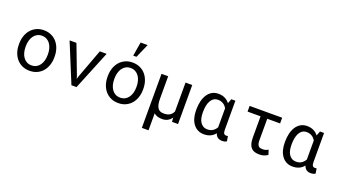

<svg xmlns="http://www.w3.org/2000/svg" viewBox="-73 -1525 4346 2442"><g transform="rotate(20 2100.5 -304.5)"><path d="M59.6 -269Q59.6 -326.2 76.2 -375.2Q92.8 -424.3 123.8 -460.4Q154.8 -496.6 199.2 -517.3Q243.7 -538.1 299.3 -538.1Q355.5 -538.1 400.1 -517.3Q444.8 -496.6 475.8 -460.4Q506.8 -424.3 523.4 -375.2Q540 -326.2 540 -269V-258.3Q540 -201.2 523.4 -152.3Q506.8 -103.5 475.8 -67.4Q444.8 -31.2 400.4 -10.7Q356 9.8 300.3 9.8Q244.1 9.8 199.5 -10.7Q154.8 -31.2 123.8 -67.4Q92.8 -103.5 76.2 -152.3Q59.6 -201.2 59.6 -258.3ZM149.9 -258.3Q149.9 -219.2 159.2 -183.8Q168.5 -148.4 187.3 -121.6Q206.1 -94.7 234.4 -79.1Q262.7 -63.5 300.3 -63.5Q337.4 -63.5 365.5 -79.1Q393.6 -94.7 412.4 -121.6Q431.2 -148.4 440.4 -183.8Q449.7 -219.2 449.7 -258.3V-269Q449.7 -307.6 440.2 -343Q430.7 -378.4 411.9 -405.3Q393.1 -432.1 365 -448Q336.9 -463.9 299.3 -463.9Q261.7 -463.9 233.9 -448Q206.1 -432.1 187.3 -405.3Q168.5 -378.4 159.2 -343Q149.9 -307.6 149.9 -269Z M892.1 -129.9 900.4 -97.2 909.2 -129.9 1057.1 -528.3H1149.4L934.1 0H865.2L647.9 -528.3H740.7Z M1259.8 -269Q1259.8 -326.2 1276.4 -375.2Q1293 -424.3 1324 -460.4Q1355 -496.6 1399.4 -517.3Q1443.8 -538.1 1499.5 -538.1Q1555.7 -538.1 1600.3 -517.3Q1645 -496.6 1676 -460.4Q1707 -424.3 1723.6 -375.2Q1740.2 -326.2 1740.2 -269V-258.3Q1740.2 -201.2 1723.6 -152.3Q1707 -103.5 1676 -67.4Q1645 -31.2 1600.6 -10.7Q1556.2 9.8 1500.5 9.8Q1444.3 9.8 1399.7 -10.7Q1355 -31.2 1324 -67.4Q1293 -103.5 1276.4 -152.3Q1259.8 -201.2 1259.8 -258.3ZM1350.1 -258.3Q1350.1 -219.2 1359.4 -183.8Q1368.7 -148.4 1387.5 -121.6Q1406.2 -94.7 1434.6 -79.1Q1462.9 -63.5 1500.5 -63.5Q1537.6 -63.5 1565.7 -79.1Q1593.8 -94.7 1612.5 -121.6Q1631.3 -148.4 1640.6 -183.8Q1649.9 -219.2 1649.9 -258.3V-269Q1649.9 -307.6 1640.4 -343Q1630.9 -378.4 1612.1 -405.3Q1593.3 -432.1 1565.2 -448Q1537.1 -463.9 1499.5 -463.9Q1461.9 -463.9 1434.1 -448Q1406.2 -432.1 1387.5 -405.3Q1368.7 -378.4 1359.4 -343Q1350.1 -307.6 1350.1 -269ZM1506.3 -811.5H1601.6L1518.6 -622.6H1474.6Z M1982.4 -528.3V-224.6Q1982.4 -175.8 1990.2 -144.5Q1998 -113.3 2012.5 -95.2Q2026.9 -77.1 2046.6 -70.3Q2066.4 -63.5 2089.8 -63.5Q2142.1 -63.5 2172.6 -83.5Q2203.1 -103.5 2217.3 -138.2V-528.3H2308.1V0H2226.6L2222.2 -56.6Q2200.7 -24.9 2169.2 -7.6Q2137.7 9.8 2093.8 9.8Q2022.5 9.8 1982.4 -25.9V203.1H1892.1V-528.3Z M2892.1 -528.3V-135.3Q2892.1 -116.7 2895 -104.2Q2897.9 -91.8 2903.1 -84.5Q2908.2 -77.1 2915.3 -74Q2922.4 -70.8 2931.2 -70.8Q2938.5 -70.8 2945.1 -71.8Q2951.7 -72.8 2956.5 -73.7L2967.8 -6.3Q2952.6 3.9 2938.2 7.1Q2923.8 10.3 2908.2 10.3Q2871.6 10.3 2847.4 -6.1Q2823.2 -22.5 2811.5 -58.6Q2785.2 -24.9 2747.6 -7.3Q2710 10.3 2659.7 10.3Q2611.8 10.3 2575.2 -9Q2538.6 -28.3 2513.7 -62.3Q2488.8 -96.2 2476.1 -142.8Q2463.4 -189.5 2463.4 -244.1V-254.4Q2463.4 -315.4 2476.1 -367.4Q2488.8 -419.4 2513.7 -457.3Q2538.6 -495.1 2575.4 -516.6Q2612.3 -538.1 2660.6 -538.1Q2711.4 -538.1 2749.3 -519.5Q2787.1 -501 2813.5 -466.3L2837.4 -528.3ZM2553.7 -244.1Q2553.7 -207.5 2560.5 -174.8Q2567.4 -142.1 2582.8 -117.4Q2598.1 -92.8 2622.6 -78.1Q2647 -63.5 2681.6 -63.5Q2725.1 -63.5 2754.2 -83.5Q2783.2 -103.5 2801.8 -135.3V-394.5Q2792.5 -409.7 2780.8 -422.4Q2769 -435.1 2754.2 -444.3Q2739.3 -453.6 2721.4 -458.7Q2703.6 -463.9 2682.6 -463.9Q2647.5 -463.9 2622.8 -446.8Q2598.1 -429.7 2582.8 -400.6Q2567.4 -371.6 2560.5 -333.7Q2553.7 -295.9 2553.7 -254.4Z M3524.9 -451.2H3351.6L3351.1 -158.2Q3351.1 -127 3357.7 -108.6Q3364.3 -90.3 3375 -81.1Q3385.7 -71.8 3399.9 -69.1Q3414.1 -66.4 3430.2 -66.4Q3451.7 -66.4 3470.5 -73Q3489.3 -79.6 3502.4 -87.9L3522.5 -23.9Q3507.8 -13.2 3493.4 -6.6Q3479 0 3464.8 3.7Q3450.7 7.3 3436.3 8.8Q3421.9 10.3 3407.2 10.3Q3372.1 10.3 3345 1.5Q3317.9 -7.3 3299.1 -27.6Q3280.3 -47.9 3270.5 -80.8Q3260.7 -113.8 3260.7 -163.1V-451.2H3085V-528.3H3524.9Z M4092.3 -528.3V-135.3Q4092.3 -116.7 4095.2 -104.2Q4098.1 -91.8 4103.3 -84.5Q4108.4 -77.1 4115.5 -74Q4122.6 -70.8 4131.3 -70.8Q4138.7 -70.8 4145.3 -71.8Q4151.9 -72.8 4156.7 -73.7L4168 -6.3Q4152.8 3.9 4138.4 7.1Q4124 10.3 4108.4 10.3Q4071.8 10.3 4047.6 -6.1Q4023.4 -22.5 4011.7 -58.6Q3985.4 -24.9 3947.8 -7.3Q3910.2 10.3 3859.9 10.3Q3812 10.3 3775.4 -9Q3738.8 -28.3 3713.9 -62.3Q3689 -96.2 3676.3 -142.8Q3663.6 -189.5 3663.6 -244.1V-254.4Q3663.6 -315.4 3676.3 -367.4Q3689 -419.4 3713.9 -457.3Q3738.8 -495.1 3775.6 -516.6Q3812.5 -538.1 3860.8 -538.1Q3911.6 -538.1 3949.5 -519.5Q3987.3 -501 4013.7 -466.3L4037.6 -528.3ZM3753.9 -244.1Q3753.9 -207.5 3760.7 -174.8Q3767.6 -142.1 3783 -117.4Q3798.3 -92.8 3822.8 -78.1Q3847.2 -63.5 3881.8 -63.5Q3925.3 -63.5 3954.3 -83.5Q3983.4 -103.5 4002 -135.3V-394.5Q3992.7 -409.7 3981 -422.4Q3969.2 -435.1 3954.3 -444.3Q3939.5 -453.6 3921.6 -458.7Q3903.8 -463.9 3882.8 -463.9Q3847.7 -463.9 3823 -446.8Q3798.3 -429.7 3783 -400.6Q3767.6 -371.6 3760.7 -333.7Q3753.9 -295.9 3753.9 -254.4Z"/></g></svg>

Font: Roboto Mono
Style: Regular
Weight: 400
Designer: Google
Version: Version 2.000985; 2015; ttfautohint (v1.3)